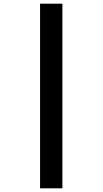

<svg xmlns="http://www.w3.org/2000/svg" viewBox="-20 -780 556 1040"><path d="M197 -760H318V240H197Z"/></svg>

Font: Noto Sans UI ExtraBold
Style: Regular
Weight: 800
Designer: Monotype Design Team
Foundry: Monotype Imaging Inc.
Version: Version 1.001